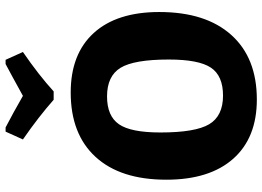

<svg xmlns="http://www.w3.org/2000/svg" viewBox="-146 -782 939 687"><g transform="rotate(-90 323.5 -438.5)"><path d="M453 -888 481 -826Q398 -769 340 -716H310Q249 -770 168 -826L196 -888H211Q263 -861 324 -826Q400 -868 438 -888ZM336 -655Q474 -655 549 -572.5Q624 -490 624 -338Q624 -172 542 -80.5Q460 11 311 11Q174 11 99 -73.5Q24 -158 24 -313Q24 -477 105.5 -566Q187 -655 336 -655ZM322 -525Q252 -525 222.5 -482.5Q193 -440 193 -334Q193 -209 222.5 -159.5Q252 -110 325 -110Q396 -110 425 -153.5Q454 -197 454 -304Q454 -428 424.5 -476.5Q395 -525 322 -525Z"/></g></svg>

Font: Alegreya Sans ExtraBold
Style: Regular
Weight: 800
Designer: Juan Pablo del Peral
Foundry: Huerta Tipografica
Version: Version 2.007